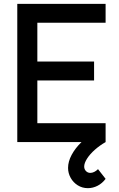

<svg xmlns="http://www.w3.org/2000/svg" viewBox="-20 -740 620 1000"><path d="M174.5 -621.5V-419.5H470V-321H174.5V-98.5H530V0Q500 17 474.2 39.8Q448.5 62.5 433.5 86Q418.5 109.5 418.5 127.5Q418.5 141.5 427.8 151Q437 160.5 450.5 160.5Q460 160.5 470.5 155.5Q481 150.5 490.5 141L530 191.5Q512.5 215 488.2 227.5Q464 240 437.5 240Q408.5 240 385 225.2Q361.5 210.5 348 186.2Q334.5 162 334.5 134.5Q334.5 101.5 353.2 66.5Q372 31.5 404.5 0H70V-720H530V-621.5Z"/></svg>

Font: Manrope KiralyPet SmBd KiralyPet
Style: Regular
Weight: 600
Designer: Mikhail Sharanda
Foundry: Mikhail Sharanda
Version: Version 4.502